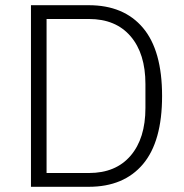

<svg xmlns="http://www.w3.org/2000/svg" viewBox="-20 -718 706 738"><path d="M99 -698H321Q456 -698 529.5 -611Q603 -524 603 -349Q603 -174 529.5 -87Q456 0 321 0H99ZM322 -53Q425 -53 482 -119.5Q539 -186 539 -303V-395Q539 -512 482 -578.5Q425 -645 322 -645H159V-53Z"/></svg>

Font: IBM Plex Sans Thai Light
Style: Regular
Weight: 300
Designer: Mike Abbink, Paul van der Laan, Pieter van Rosmalen, Ben Mitchell, Mark Frömberg
Foundry: Bold Monday
Version: Version 1.2